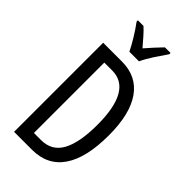

<svg xmlns="http://www.w3.org/2000/svg" viewBox="-286 -1016 1088 1088"><g transform="rotate(45 258.0 -471.5)"><path d="M467 -366Q467 -185 403.5 -92.5Q340 0 217 0H73V-714H223Q342 -714 404.5 -625Q467 -536 467 -366ZM379 -362Q379 -639 220 -639H157V-75H214Q300 -75 339.5 -147.5Q379 -220 379 -362ZM214 -783Q198 -816 173 -857Q148 -898 122 -933V-943H167Q186 -926 208.5 -900.5Q231 -875 253 -849Q279 -879 296.5 -898Q314 -917 339 -943H384V-933Q362 -902 334.5 -860Q307 -818 291 -783Z"/></g></svg>

Font: Noto Sans Lao UI ExtCond
Style: Regular
Weight: 400
Width: 2
Designer: Monotype Design Team
Foundry: Monotype Imaging Inc.
Version: Version 2.000; ttfautohint (v1.8.4.7-5d5b)